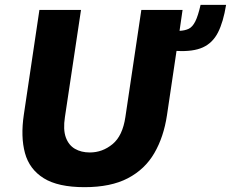

<svg xmlns="http://www.w3.org/2000/svg" viewBox="-20 -764 955 794"><path d="M329.5 10Q220 10 160.8 -27Q101.5 -64 83.2 -131.2Q65 -198.5 78.5 -289.5L143 -723H315L248.5 -280Q240.5 -228 252.2 -195.8Q264 -163.5 290 -148.5Q316 -133.5 351.5 -133.5Q403.5 -133.5 445.2 -167.8Q487 -202 498.5 -280L564.5 -723H735L722.5 -636.5Q745 -637.5 760.5 -645Q776 -652.5 787.5 -675.2Q799 -698 809.5 -744H915Q903.5 -673 881.5 -629.8Q859.5 -586.5 818.8 -568Q778 -549.5 710 -553.5L670.5 -287.5Q657 -197.5 618.2 -130.8Q579.5 -64 509 -27Q438.5 10 329.5 10Z"/></svg>

Font: Public Sans Thin ExtraBold
Style: Italic
Weight: 800
Italic angle: -8°
Version: Version 2.001